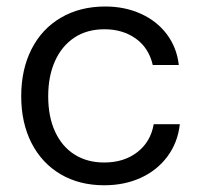

<svg xmlns="http://www.w3.org/2000/svg" viewBox="-20 -553 602 582"><path d="M44.3 -261.6Q44.3 -342.3 75.6 -404Q106.9 -465.7 164.8 -499.5Q222.7 -533.3 299.1 -533.3Q358.6 -533.3 407.3 -511.1Q456 -489 486 -448.8Q516 -408.6 522 -356H443.1Q431 -408 391.5 -436.1Q352 -464.3 296.6 -464.3Q243.3 -464.3 205.1 -438.8Q167 -413.3 146.6 -367.6Q126.1 -322 126.1 -261.3Q126.1 -198.7 147.2 -153.4Q168.3 -108.1 206.4 -84.3Q244.6 -60.4 295.6 -60.4Q356 -60.4 396.4 -91.9Q436.9 -123.3 445.9 -176.6H525.1Q518.9 -120.9 487.7 -78.9Q456.6 -36.9 407 -14.1Q357.4 8.6 295.6 8.6Q220.4 8.6 163.5 -25Q106.6 -58.6 75.4 -119.7Q44.3 -180.9 44.3 -261.6Z"/></svg>

Font: Mona Sans VF XLt
Style: Regular
Weight: 200
Designer: Deni Anggara
Foundry: GitHub
Version: Version 2.000;Glyphs 3.2.3 (3260)